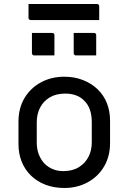

<svg xmlns="http://www.w3.org/2000/svg" viewBox="-20 -925 640 956"><path d="M300 -543Q351 -543 393 -526.5Q435 -510 465.5 -481Q496 -452 512 -412Q528 -372 528 -324V-213Q528 -147 498.5 -96.5Q469 -46 417 -17.5Q365 11 300 11Q249 11 207 -5Q165 -21 134.5 -50.5Q104 -80 88 -120Q72 -160 72 -208V-319Q72 -386 101.5 -436Q131 -486 183 -514.5Q235 -543 300 -543ZM305 -459Q259 -459 227.5 -440Q196 -421 179.5 -389Q163 -357 163 -316V-215Q163 -182 173.5 -155.5Q184 -129 202 -110Q219 -93 242.5 -83Q266 -73 295 -73Q341 -73 372.5 -92.5Q404 -112 420.5 -144Q437 -176 437 -216V-317Q437 -352 427.5 -379Q418 -406 399 -424Q383 -441 359 -450Q335 -459 305 -459ZM139 -761Q164 -761 189.5 -761Q215 -761 240 -761Q244 -761 246 -759.5Q248 -758 249.5 -756Q251 -754 251 -750V-649Q226 -649 200.5 -649Q175 -649 150 -649Q147 -649 144.5 -650.5Q142 -652 140.5 -654.5Q139 -657 139 -660ZM347 -761Q372 -761 397.5 -761Q423 -761 448 -761Q452 -761 454 -759.5Q456 -758 457.5 -756Q459 -754 459 -750V-649Q434 -649 408.5 -649Q383 -649 358 -649Q355 -649 352.5 -650.5Q350 -652 348.5 -654.5Q347 -657 347 -660ZM122 -905H463Q468 -905 471 -902Q474 -899 474 -894Q474 -877 474 -860Q474 -843 474 -825H133Q130 -825 127.5 -826.5Q125 -828 123.5 -830.5Q122 -833 122 -836Q122 -854 122 -871Q122 -888 122 -905Z"/></svg>

Font: Recursive
Style: Regular
Weight: 400
Version: Version 1.085